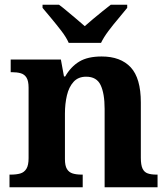

<svg xmlns="http://www.w3.org/2000/svg" viewBox="-20 -786 707 806"><path d="M19.9 0V-53H25.6Q48.6 -53 65 -57.7Q81.5 -62.4 90.8 -77.4Q100 -92.3 100 -122.1V-417.9Q100 -446.1 91.3 -460.1Q82.7 -474 67 -478.5Q51.3 -483 29.3 -483H24.9V-536H235.6L248.6 -464.9H253.6Q277.6 -506.4 313 -527.6Q348.3 -548.9 406.7 -548.9Q486.3 -548.9 528.8 -503.3Q571.2 -457.6 571.2 -355.8V-123.9Q571.2 -93.4 578.4 -78.2Q585.6 -63 600.3 -58Q614.9 -53 636.9 -53H641.4V0H419.2V-328.8Q419.2 -393.2 402.5 -428.6Q385.9 -464 341.7 -464Q308.3 -464 288.8 -442.4Q269.2 -420.8 260.9 -385.5Q252.6 -350.2 252.6 -309V-118.3Q252.6 -90.4 261 -76.5Q269.4 -62.6 285.1 -57.8Q300.7 -53 322.7 -53H327.2V0ZM268.5 -606Q258.5 -629 238.2 -655.5Q217.9 -682 196.2 -708Q174.6 -734 158.6 -753V-766H227.8Q242.2 -755.6 261.5 -739.2Q280.7 -722.8 300.8 -706.3Q320.8 -689.8 335.8 -676.2Q350.8 -689.8 370.8 -706.3Q390.9 -722.8 410.9 -739.2Q431 -755.6 444.8 -766H514V-753Q499 -734 476.9 -708Q454.7 -682 434.9 -655.5Q415.1 -629 404.1 -606Z"/></svg>

Font: Noto Serif Ethiopic
Style: Regular
Weight: 400
Designer: Monotype Design Team
Foundry: Monotype Imaging Inc.
Version: Version 2.102